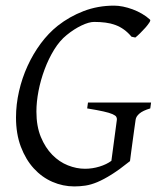

<svg xmlns="http://www.w3.org/2000/svg" viewBox="-20 -650 564 685"><path d="M516.1 -263.2Q489.7 -255.4 477.5 -244.9Q465.3 -234.4 463.9 -223.1Q461.9 -210 459 -188.7Q456.1 -167.5 453.1 -145.5Q450.2 -123.5 447.5 -104Q444.8 -84.5 443.8 -75.2Q406.7 -45.4 378.4 -27.6Q350.1 -9.8 327.1 -0.2Q304.2 9.3 284.4 12.2Q264.6 15.1 245.1 15.1Q204.6 15.1 167 -1.2Q129.4 -17.6 100.6 -49.1Q71.8 -80.6 54.4 -126.5Q37.1 -172.4 37.1 -231Q37.1 -277.3 47.9 -324.5Q58.6 -371.6 78.4 -414.8Q98.1 -458 125.5 -494.9Q152.8 -531.7 186 -558.1Q227.5 -590.8 278.3 -610.4Q329.1 -629.9 387.2 -629.9Q401.9 -629.9 418.9 -626.5Q436 -623 453.1 -616.7Q470.2 -610.4 486.3 -601.1Q502.4 -591.8 515.1 -580.1Q518.1 -577.6 512.7 -569.3Q507.3 -561 498.5 -551Q489.7 -541 479.7 -531.2Q469.7 -521.5 462.9 -516.1L449.2 -519Q436.5 -534.2 422.4 -544.4Q408.2 -554.7 391.8 -560.8Q375.5 -566.9 356.7 -569.3Q337.9 -571.8 315.9 -571.8Q297.4 -571.8 270.8 -559.1Q244.1 -546.4 217.8 -524.9Q192.9 -504.9 173.1 -472.7Q153.3 -440.4 139.2 -402.6Q125 -364.7 117.4 -325.4Q109.9 -286.1 109.9 -252Q109.9 -199.7 125.7 -161.4Q141.6 -123 166.5 -97.7Q191.4 -72.3 222.2 -60.1Q252.9 -47.9 283.2 -47.9Q309.6 -47.9 335 -55.7Q360.4 -63.5 377.4 -76.2L397 -223.1Q397.5 -228 395 -232.9Q392.6 -237.8 381.6 -242.7Q370.6 -247.6 349.1 -252.4Q327.6 -257.3 291 -263.2L293.9 -284.2H519Z"/></svg>

Font: Gentium Plus Eur
Style: Italic
Weight: 400
Italic angle: -8°
Designer: J. Victor Gaultney, Annie Olsen, Iska Routamaa, Becca Hirsbrunner
Foundry: SIL International
Version: Version 5.000